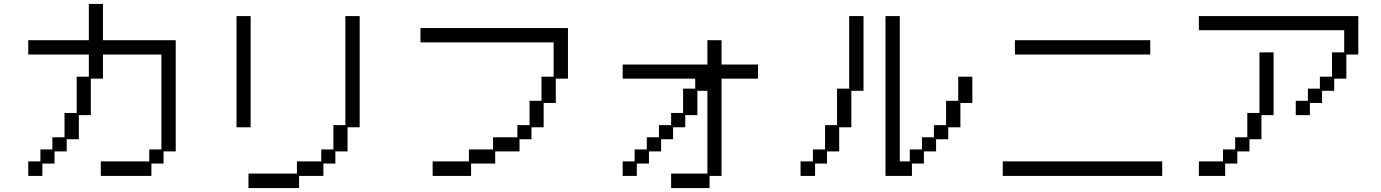

<svg xmlns="http://www.w3.org/2000/svg" viewBox="-20 -869 7040 979"><path d="M124 -46H186V-107H247V-169H309V-293H371V-478H433V-591H124V-664H433V-849H505V-664H876V-97H814V-35H752V28H494V-46H741V-107H803V-591H505V-468H443V-282H382V-159H320V-97H258V-35H196V28H124Z M1494 16V-46H1618V-107H1680V-231H1741V-787H1814V-220H1752V-97H1690V-35H1629V28H1505V90H1247V16ZM1186 -787H1258V-220H1186Z M2186 -46H2371V-107H2494V-169H2618V-231H2680V-355H2741V-478H2803V-653H2124V-726H2876V-468H2814V-344H2752V-220H2690V-159H2629V-97H2505V-35H2382V28H2186Z M3155 -46H3216V-107H3278V-169H3340V-231H3402V-293H3463V-417H3525V-468H3155V-540H3587V-664H3659V-540H3845V-468H3659V28H3598V90H3402V16H3587V-406H3536V-282H3474V-220H3412V-159H3351V-97H3289V-35H3227V28H3155Z M4495 -787H4568V-46H4619V-107H4681V-169H4742V-231H4804V-355H4866V-478H4938V-344H4877V-220H4815V-159H4753V-97H4691V-35H4630V28H4495ZM4062 -46H4125V-107H4187V-231H4248V-417H4310V-787H4383V-406H4321V-220H4259V-97H4197V-35H4136V28H4062Z M5155 -664H5845V-591H5155ZM5093 -46H5906V28H5093Z M6587 -355H6649V-417H6710V-478H6772V-602H6834V-715H6093V-787H6906V-591H6845V-468H6783V-406H6721V-344H6659V-282H6587ZM6093 -46H6216V-107H6278V-169H6340V-293H6402V-602H6474V-282H6412V-159H6351V-97H6289V-35H6227V28H6093Z"/></svg>

Font: DotGothic16
Style: Regular
Weight: 400
Designer: Fontworks Inc.
Foundry: Fontworks Inc.
Version: Version 1.100